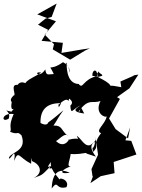

<svg xmlns="http://www.w3.org/2000/svg" viewBox="-35 -945 799 1081"><path d="M237 -256C226 -226 180 -262 193 -253C191 -324 225 -366 309 -364C284 -312 302 -376 291 -351C360 -420 346 -351 354 -390C393 -363 348 -343 361 -351C365 -293 372 -331 419 -352C411 -344 347 -318 439 -306C404 -377 428 -314 407 -316C465 -397 486 -358 531 -377C495 -306 558 -280 566 -290C557 -243 498 -210 534 -195C480 -125 530 -129 489 -90C481 -133 489 -89 501 -146C466 -132 421 -68 485 -133C443 -109 430 -158 397 -181C409 -147 418 -176 350 -158C365 -179 332 -97 278 -153C282 -140 331 -208 349 -178C306 -212 318 -240 266 -238C286 -266 290 -281 322 -324C294 -301 267 -277 237 -256ZM648 -454C581 -465 570 -477 588 -407C596 -465 597 -470 515 -512C579 -522 502 -531 527 -548C476 -503 568 -507 485 -518C483 -553 512 -562 514 -517C430 -500 434 -439 408 -472C333 -474 341 -586 340 -592C324 -585 364 -571 356 -536C354 -586 328 -587 320 -595C237 -536 237 -597 268 -528C237 -528 225 -515 220 -554C184 -499 150 -546 197 -536C114 -485 95 -496 101 -413C135 -428 131 -447 190 -424C122 -476 86 -498 64 -467C19 -473 59 -405 43 -408C74 -430 8 -392 31 -371C14 -270 97 -400 29 -316C-34 -331 31 -324 14 -277C-30 -250 -27 -312 42 -303C9 -229 34 -223 22 -203C72 -182 57 -211 86 -183C121 -90 17 -88 15 -53C24 -43 57 -127 45 -39C69 -102 69 -60 140 -23C144 -86 142 -37 147 -37C196 -17 207 31 155 57C202 38 193 50 247 -6C247 12 224 3 286 -1C241 -26 217 20 251 -33C246 22 306 57 302 76C284 43 362 67 339 109C275 125 296 64 256 116C260 17 304 2 358 28C279 39 327 1 365 -8C334 -3 364 -50 363 -86C328 -92 342 -65 449 -84C459 -77 436 -86 505 -63C442 -146 517 -135 503 -173L517 -74L480 7L486 49L489 46L474 86L532 47L610 30L605 -33L733 -75L704 -152L671 -155L698 -228L686 -166L616 -218L579 -278L640 -388L624 -398L694 -448L744 -525L711 -520H721L643 -486ZM221 -840 179 -806 236 -777 199 -715 319 -704 311 -647C365 -655 416 -666 471 -673L445 -661L360 -609L262 -667L269 -696L217 -750L280 -825L175 -864L284 -925L256 -850Z"/></svg>

Font: Hussar Lance
Style: ExBd
Weight: 700
Foundry: Cannot Into Space Fonts, PlusOne Fonts
Version: Version 2.270